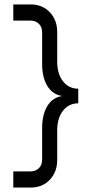

<svg xmlns="http://www.w3.org/2000/svg" viewBox="-20 -736 473 866"><path d="M238 -591V-458Q238 -403 264 -369.5Q290 -336 333 -336V-270Q290 -270 264 -236.5Q238 -203 238 -148V-15Q238 40 204.5 75Q171 110 118 110H40V37H118Q141 37 155.5 22.5Q170 8 170 -15V-158Q170 -220 194 -258.5Q218 -297 261 -303Q218 -309 194 -347.5Q170 -386 170 -448V-591Q170 -614 155.5 -628.5Q141 -643 118 -643H40V-716H118Q171 -716 204.5 -681Q238 -646 238 -591Z"/></svg>

Font: MedMera Sans
Style: Regular
Weight: 400
Designer: Kasper Nordkvist
Foundry: UNCUT.wtf
Version: Version 1.300